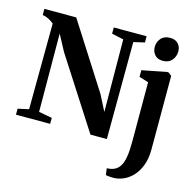

<svg xmlns="http://www.w3.org/2000/svg" viewBox="-138 -917 1326 1302"><g transform="rotate(15 525.0 -266.0)"><path d="M22 0V-42L98.5 -59L102.5 -661Q93 -669.5 79.5 -678Q66 -686.5 51.2 -692.2Q36.5 -698 22.5 -699.5V-743H246L538.5 -285L596 -173L592.5 -681.5L509.5 -699.5V-743H740V-699.5L663 -681.5L660 0H545L226.5 -495L166 -608L168.5 -59L262 -42V0ZM774.5 242.5Q763 242.5 751 242Q739 241.5 729.8 240.2Q720.5 239 717 237.5L710.5 191.5Q719 191.5 734.2 189.2Q749.5 187 765 179.5Q789 168 803.5 142.5Q818 117 824.5 75.8Q831 34.5 831 -24.5L830.5 -444.5L765 -464.5V-511.5L937 -545H947L970.5 -526.5V-10Q970.5 52.5 953.2 99.5Q936 146.5 907.5 178Q879 209.5 844.2 225.5Q809.5 241.5 774.5 242.5ZM888 -610.5Q851 -610.5 831.5 -633.2Q812 -656 812 -686.5Q812 -723 834.2 -748.5Q856.5 -774 897.5 -774H898.5Q935.5 -774 955 -752.2Q974.5 -730.5 974.5 -699.5Q974.5 -663.5 952.2 -637Q930 -610.5 889 -610.5Z"/></g></svg>

Font: Merriweather 72pt
Style: Bold
Weight: 700
Version: Version 2.100